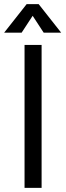

<svg xmlns="http://www.w3.org/2000/svg" viewBox="-21 -902 317 923"><path d="M97 -686H179V1H97ZM107 -882H165L273 -745H189L136 -826L83 -745H-1Z"/></svg>

Font: Bellota
Style: Bold
Weight: 700
Designer: Kemie Guaida
Foundry: Kemie Guaida
Version: Version 4.001